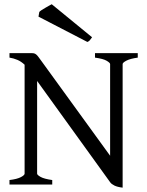

<svg xmlns="http://www.w3.org/2000/svg" viewBox="-20 -864 689 899"><path d="M24.4 0V-21Q60.5 -25.4 77.9 -34.7Q95.2 -43.9 95.2 -50.8V-561Q79.1 -576.2 61.3 -583.7Q43.5 -591.3 24.4 -594.2V-615.2H127.9Q135.3 -615.2 139.9 -614Q144.5 -612.8 149.4 -608.9Q154.3 -605 159.9 -597.4Q165.5 -589.8 174.8 -577.1L495.6 -134.8V-564Q495.6 -569.8 479.7 -579.3Q463.9 -588.9 424.8 -594.2V-615.2H625V-594.2Q589.8 -589.4 572 -580.1Q554.2 -570.8 554.2 -564V14.6Q529.8 11.7 515.9 4.9Q502 -2 496.1 -10.3L153.8 -484.9V-50.8Q153.8 -44.9 170.2 -35.6Q186.5 -26.4 224.6 -21V0ZM411.1 -689.5Q404.3 -680.2 400.6 -675.5Q397 -670.9 389.2 -667.5L160.2 -786.1L164.1 -808.1Q167.5 -812 175 -816.9Q182.6 -821.8 191.4 -826.9Q200.2 -832 208.5 -836.7Q216.8 -841.3 222.2 -844.2Z"/></svg>

Font: Gentium Plus Eur
Style: Regular
Weight: 400
Designer: J. Victor Gaultney, Annie Olsen, Iska Routamaa, Becca Hirsbrunner
Foundry: SIL International
Version: Version 5.000